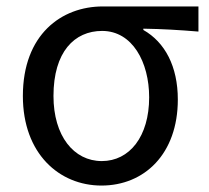

<svg xmlns="http://www.w3.org/2000/svg" viewBox="-20 -563 650 596"><path d="M295 13C428 13 532 -85 532 -254C532 -357 492 -432 425 -470V-474C485 -473 535 -470 596 -465V-543H299C171 -543 51 -456 51 -265C51 -86 164 13 295 13ZM296 -63C209 -63 146 -141 146 -265C146 -402 211 -467 297 -467C391 -467 443 -370 443 -261C443 -139 382 -63 296 -63Z"/></svg>

Font: Squished Noto Sans CJK JP Regular
Style: Regular
Weight: 400
Designer: Ryoko NISHIZUKA (kana & ideographs); Paul D. Hunt (Latin, Greek & Cyrillic); Wenlong ZHANG (bopomofo); Sandoll Communica
Foundry: Adobe Systems Incorporated
Version: Version 1.004;PS 1.004;hotconv 1.0.82;makeotf.lib2.5.63406